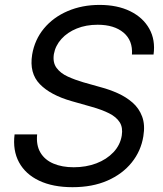

<svg xmlns="http://www.w3.org/2000/svg" viewBox="-20 -758 672 790"><path d="M278.3 12.2Q197.8 12.2 141.4 -14.4Q85 -41 58.3 -90.1Q31.7 -139.2 40 -205.1H132.8Q128.4 -160.6 146.2 -130.4Q164.1 -100.1 199.7 -85Q235.4 -69.8 283.2 -69.8Q334 -69.8 376.5 -85.9Q418.9 -102.1 446.8 -131.6Q474.6 -161.1 481 -200.2Q486.3 -233.4 472.4 -255.1Q458.5 -276.9 429 -291.7Q399.4 -306.6 357.4 -318.4L274.9 -341.8Q187.5 -366.7 143.8 -411.9Q100.1 -457 112.3 -533.2Q122.6 -594.7 160.9 -640.9Q199.2 -687 258.5 -712.4Q317.9 -737.8 389.6 -737.8Q462.9 -737.8 515.6 -711.9Q568.4 -686 594.2 -639.9Q620.1 -593.8 611.8 -533.7H522.9Q526.9 -591.3 488.3 -623.8Q449.7 -656.2 381.8 -656.2Q334 -656.2 295.7 -640.6Q257.3 -625 232.7 -597.7Q208 -570.3 201.7 -535.6Q196.3 -501 212.6 -478.8Q229 -456.5 259 -442.9Q289.1 -429.2 322.8 -419.4L395.5 -398.9Q430.7 -389.6 464.8 -374.3Q499 -358.9 525.6 -335.7Q552.2 -312.5 564.9 -278.3Q577.6 -244.1 569.8 -197.3Q560.1 -136.7 522 -89.4Q483.9 -42 422.1 -14.9Q360.4 12.2 278.3 12.2Z"/></svg>

Font: Inter 20pt
Style: Italic
Weight: 400
Italic angle: -9.3988°
Version: Version 4.001;git-66647c0bb